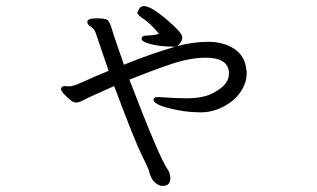

<svg xmlns="http://www.w3.org/2000/svg" viewBox="-20 -545 1040 629"><path d="M502 -227Q554 -223 591 -223Q628 -223 654 -230.5Q680 -238 705 -257.5Q730 -277 730 -305V-310Q725 -356 654 -356Q603 -356 540.5 -335Q478 -314 404 -284Q500 -33 528 8Q538 22 538 40Q538 64 512 64Q502 64 491.5 56Q481 48 475.5 36.5Q470 25 468.5 16.5Q467 8 444 -38Q421 -84 354 -263Q270 -226 254.5 -217.5Q239 -209 229.5 -209Q220 -209 210 -218Q180 -243 180 -253V-255Q183 -263 191 -263L207 -262Q220 -262 253.5 -277.5Q287 -293 336 -313Q318 -364 293 -439Q289 -450 277.5 -457.5Q266 -465 266 -473Q266 -485 295 -485Q324 -485 331.5 -480Q339 -475 345.5 -453Q352 -431 363 -399.5Q374 -368 386 -333Q480 -371 554 -392Q493 -392 457 -406Q444 -411 444 -418V-420Q446 -427 454.5 -428Q463 -429 475 -429.5Q487 -430 501 -434Q472 -469 451 -482.5Q430 -496 430 -504Q430 -506 435.5 -515.5Q441 -525 452 -525Q474 -525 525.5 -481.5Q577 -438 577 -423Q577 -414 571.5 -405.5Q566 -397 561 -394Q612 -408 662.5 -408Q713 -408 748 -384.5Q783 -361 787 -316Q788 -313 788 -310V-303Q788 -275 769.5 -246Q751 -217 714.5 -197Q678 -177 638 -177Q598 -177 564 -184Q483 -199 483 -219Q483 -227 496 -227Z"/></svg>

Font: LXGW WenKai Mono Lite
Style: Regular
Weight: 400
Monospace: yes
Designer: LXGW / Fontworks Inc.
Foundry: LXGW / Fontworks Inc.
Version: Version 1.520; June 14, 2025